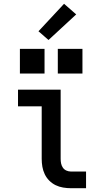

<svg xmlns="http://www.w3.org/2000/svg" viewBox="-20 -993 540 1013"><path d="M354 0Q334 0 313 -3.5Q292 -7 273.5 -16Q255 -25 240 -40Q225 -55 216 -74Q207 -93 203.5 -113.5Q200 -134 200 -155V-432H75V-520H300V-155Q300 -142 302.5 -130Q305 -118 312 -108Q319 -98 330.5 -93Q342 -88 354 -88H434V0ZM415 -605H285V-735H415ZM215 -605H85V-735H215ZM236 -782 183 -828 318 -973 382 -917Z"/></svg>

Font: Iosevka SS04 Semibold
Style: Regular
Weight: 600
Monospace: yes
Designer: Belleve Invis
Foundry: Belleve Invis
Version: Version 19.0.0; ttfautohint (v1.8.4)